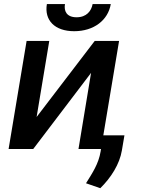

<svg xmlns="http://www.w3.org/2000/svg" viewBox="-20 -752 719 969"><path d="M164.8 -161.6 228.7 -545.5H114.3L23.4 0H147.7L439.6 -384.2L376.1 0H489.7L487.9 12.1C477.6 75.3 446 121.4 414.1 172.9L486.2 197.8C539.8 145.2 583.8 76.7 595.2 6.7L608 -68.9H501.4L581 -545.5H458.1ZM216.6 -731.5C202.8 -650.2 255.7 -594.5 354.4 -594.5C453.8 -594.5 525.6 -650.2 539.1 -731.5H447.4C441.1 -696.4 416.5 -664.8 366.5 -664.8C315.7 -664.8 301.8 -696.7 307.9 -731.5Z"/></svg>

Font: Magic Ui Pro Semi Bold
Style: Italic
Weight: 600
Italic angle: -9.39999°
Designer: Stefan Endress, Andreas Faust
Version: Version 1.000;FEAKit 1.0